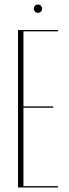

<svg xmlns="http://www.w3.org/2000/svg" viewBox="-20 -832 307 852"><path d="M237 -699V-693H84V-360H216V-354H84V-6H237V0H60V-699ZM130 -794Q130 -801 135.5 -806.5Q141 -812 148 -812Q156 -812 161.5 -806.5Q167 -801 167 -794Q167 -786 161.5 -780.5Q156 -775 148 -775Q141 -775 135.5 -780.5Q130 -786 130 -794Z"/></svg>

Font: Moniqa Thin Display
Style: Regular
Weight: 100
Designer: Rajesh Rajput
Foundry: Rajesh Rajput
Version: Version 1.000